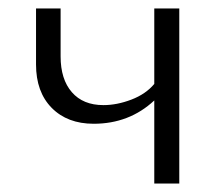

<svg xmlns="http://www.w3.org/2000/svg" viewBox="-20 -433 523 453"><path d="M344 -413H403V0H344V-196Q285 -141 201 -141Q139 -141 102 -178.5Q65 -216 65 -281V-413H123V-300Q123 -246 149.5 -215.5Q176 -185 224 -185Q256 -185 290 -198Q324 -211 344 -235Z"/></svg>

Font: EauTest Semilight
Style: Italic
Weight: 300
Italic angle: -12°
Designer: Christian Thalmann (Catharsis Fonts)
Version: Version 0.001;PS 000.001;hotconv 1.0.88;makeotf.lib2.5.64775